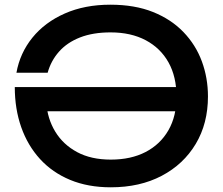

<svg xmlns="http://www.w3.org/2000/svg" viewBox="-20 -784 951 818"><path d="M450 -764Q554 -764 631.5 -733Q709 -702 761.5 -647.5Q814 -593 840 -522.5Q866 -452 866 -373Q866 -258 814 -171Q762 -84 669 -35Q576 14 452 14Q355 14 279 -17.5Q203 -49 150.5 -106.5Q98 -164 70.5 -242Q43 -320 43 -413H755V-310H129L177 -348Q182 -278 215.5 -223Q249 -168 308.5 -136Q368 -104 452 -104Q538 -104 600.5 -136.5Q663 -169 697.5 -229Q732 -289 732 -372Q732 -457 698 -518Q664 -579 601 -612.5Q538 -646 451 -646Q376 -646 321 -624.5Q266 -603 231.5 -564Q197 -525 183 -474H50Q65 -558 118 -623.5Q171 -689 256 -726.5Q341 -764 450 -764Z"/></svg>

Font: Unbounded
Style: Regular
Weight: 400
Designer: Luke Prowse, Jean-Baptiste Morizot, Fátima Lázaro, Florian Runge
Foundry: NaN
Version: Version 1.701;gftools[0.9.28.dev5+ged2979d]